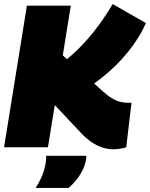

<svg xmlns="http://www.w3.org/2000/svg" viewBox="-22 -728 741 949"><path d="M-2 0 111 -700H328L215 0ZM541 10Q513 10 485.5 1.5Q458 -7 432 -24.5Q406 -42 382 -67L221 -238L254 -485L486 -277Q510 -255 531 -242.5Q552 -230 571 -225Q590 -220 608 -220Q613 -220 618 -220Q623 -220 628 -221L602 0Q597 2 585.5 4.5Q574 7 562 8.5Q550 10 541 10ZM398 -284 281 -414Q309 -434 336 -458.5Q363 -483 389.5 -511Q416 -539 441 -570.5Q466 -602 489.5 -636.5Q513 -671 535 -708L699 -614Q683 -577 660.5 -541Q638 -505 610.5 -471Q583 -437 550 -404.5Q517 -372 479 -342Q441 -312 398 -284ZM206 42H404Q405 45 405 48.5Q405 52 404 55Q400 85 387 111.5Q374 138 356 160.5Q338 183 317 201H154Q175 169 188 135.5Q201 102 205 68Q206 61 206 54.5Q206 48 206 42Z"/></svg>

Font: Georama ExtraCondensed Thin Black
Style: Italic
Weight: 900
Italic angle: -9°
Version: Version 1.001